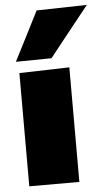

<svg xmlns="http://www.w3.org/2000/svg" viewBox="-55 -812 473 848"><g transform="rotate(-5 181.5 -388.0)"><path d="M40 0V-502L262 -508V0ZM29 -553Q57 -608 84.8 -662.2Q112.5 -716.5 140 -771L363 -776Q317 -718.5 272.8 -663Q228.5 -607.5 187 -555Z"/></g></svg>

Font: Commissioner Black
Style: Regular
Weight: 900
Designer: Kostas Bartsokas
Foundry: Kostas Bartsokas
Version: Version 1.000; ttfautohint (v1.8.3)